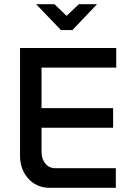

<svg xmlns="http://www.w3.org/2000/svg" viewBox="-20 -900 640 920"><path d="M76 -670V-153C76 -67 134 0 217 0H535V-94H244C206 -94 179 -127 179 -172V-288H522V-382H179V-576H537V-670ZM153 -880 272 -756H327L445 -880H358L299 -824L241 -880Z"/></svg>

Font: LT Wave Mono Medium
Style: Regular
Weight: 500
Designer: Daniel Lyons
Version: Version 2.5 (Glyphs App)